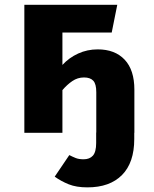

<svg xmlns="http://www.w3.org/2000/svg" viewBox="-20 -565 655 817"><path d="M83.6 0V-544.6H479L455.4 -426.7H245.6V-288.7Q273.8 -319.5 312.6 -337.2Q351.3 -354.9 395.9 -354.9Q469.2 -354.9 510.5 -311Q551.8 -267.2 551.8 -183.1V0H551.3V26.7Q551.3 127.2 499.2 179.7Q447.2 232.3 351.8 232.3Q304.6 232.3 272.3 219.2Q240 206.2 212.8 186.7L274.9 94.9Q288.7 102.1 302.1 107.4Q315.4 112.8 335.9 112.8Q361.5 112.8 375.4 97.2Q389.2 81.5 389.2 43.6V-1H389.7V-172.8Q389.7 -207.7 376.9 -221.5Q364.1 -235.4 337.4 -235.4Q310.3 -235.4 287.7 -220Q265.1 -204.6 245.6 -181.5V0Z"/></svg>

Font: FiraCode Nerd Font
Style: Bold
Weight: 700
Designer: Carrois Corporate, Edenspiekermann AG, Nikita Prokopov
Foundry: Carrois Corporate, Edenspiekermann AG, Nikita Prokopov
Version: Version 6.002;Nerd Fonts 2.1.0